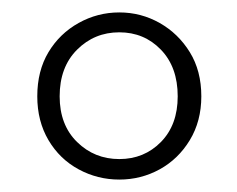

<svg xmlns="http://www.w3.org/2000/svg" viewBox="-20 -765 382 309"><path d="M172 -509Q212 -509 239 -536.5Q266 -564 266 -610Q266 -657 239 -685Q212 -713 172 -713Q132 -713 104 -685Q76 -657 76 -610Q76 -564 104 -536.5Q132 -509 172 -509ZM172 -476Q137 -476 106.5 -492.5Q76 -509 58 -539.5Q40 -570 40 -610Q40 -651 58 -681Q76 -711 106.5 -728Q137 -745 172 -745Q207 -745 237 -728Q267 -711 285.5 -681Q304 -651 304 -610Q304 -570 285.5 -539.5Q267 -509 237 -492.5Q207 -476 172 -476Z"/></svg>

Font: Noto Serif SC
Style: Regular
Weight: 400
Designer: Ryoko NISHIZUKA 西塚涼子 (kana & ideographs); Frank Grießhammer (Latin, Greek & Cyrillic); Wenlong ZHANG 张文龙 (bopomofo); San
Foundry: Adobe
Version: Version 2.002-H1;hotconv 1.1.0;makeotfexe 2.6.0